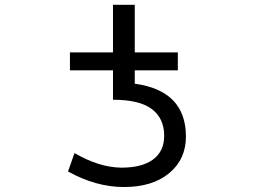

<svg xmlns="http://www.w3.org/2000/svg" viewBox="-20 -752 1040 784"><path d="M265.6 -464.8V-538.1H441.4V-732.4H530.3V-538.1H706.1V-464.8H530.3V-410.2Q738.3 -381.8 739.3 -195.3Q739.3 -101.6 670.9 -44.9Q602.5 11.7 486.3 11.7Q372.1 11.7 257.8 -51.8L284.2 -127Q384.8 -68.4 475.6 -67.4Q560.5 -67.4 605.5 -101.1Q650.4 -134.8 650.4 -197.3Q650.4 -268.6 600.1 -306.6Q549.8 -344.7 441.4 -344.7V-464.8Z"/></svg>

Font: Gen Shin Gothic Monospace Regular
Style: Regular
Weight: 400
Designer: [Source Han Sans]
Ryoko NISHIZUKA  (kana & ideographs); Paul D. Hunt (Latin, Greek & Cyrillic); Wenlong ZHANG  (bopomofo
Version: Version 1.002.20150607